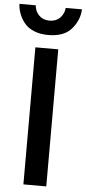

<svg xmlns="http://www.w3.org/2000/svg" viewBox="-90 -1043 483 1078"><g transform="rotate(5 151.5 -504.0)"><path d="M85 0V-772.5H213.9V0ZM-25.4 -1007.8H66.4Q69.3 -973.6 91.8 -951.2Q114.3 -928.7 150.4 -928.7Q187.5 -928.7 210 -951.7Q232.4 -974.6 235.4 -1007.8H327.1Q324.2 -946.3 281.7 -897Q239.3 -847.7 150.4 -847.7Q103.5 -847.7 68.4 -862.8Q33.2 -877.9 14.2 -902.8Q-4.9 -927.7 -14.6 -954.1Q-24.4 -980.5 -25.4 -1007.8Z"/></g></svg>

Font: Gothic A1
Style: Bold
Weight: 700
Version: Version 2.50